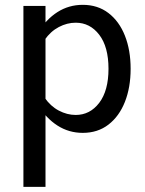

<svg xmlns="http://www.w3.org/2000/svg" viewBox="-20 -534 587 779"><path d="M75 -510V224.1H164.6V-510ZM510 -254.9Q510 -330.6 486.8 -389.2Q463.6 -447.8 420 -481.1Q376.5 -514.4 315.7 -514.4Q259.3 -514.4 213 -484.9Q166.7 -455.3 132.8 -400.1L161.1 -372.1Q185.1 -406.7 218.6 -424.3Q252.2 -441.9 287.1 -441.9Q345.2 -441.9 382.7 -392.9Q420.2 -344 420.2 -254.9Q420.2 -166.3 382.7 -116.9Q345.2 -67.6 287.1 -67.6Q252.2 -67.6 218.6 -85.3Q185.1 -103 161.1 -137.7L132.8 -109.4Q166.7 -54.4 213 -24.7Q259.3 5.1 315.7 5.1Q376.5 5.1 420 -28.4Q463.6 -62 486.8 -120.7Q510 -179.4 510 -254.9Z"/></svg>

Font: Estedad-FD-VF Thin
Style: Regular
Weight: 100
Designer: Amin Abedi
Version: Version 5.0